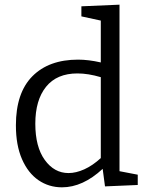

<svg xmlns="http://www.w3.org/2000/svg" viewBox="-20 -792 633 821"><path d="M245 9Q189 9 144.5 -21.5Q100 -52 74 -111.5Q48 -171 48 -256Q48 -395 118.5 -466Q189 -537 314 -537Q336 -537 360.5 -534Q385 -531 411 -525V-704L328 -722V-765L491 -772V-60L569 -45V-1L429 5L419 -70Q334 9 245 9ZM273 -52Q305 -52 340.5 -68Q376 -84 411 -116V-462Q357 -478 311 -478Q223 -478 177 -421Q131 -364 131 -263Q131 -164 171.5 -108Q212 -52 273 -52Z"/></svg>

Font: Bitter
Style: Regular
Weight: 400
Designer: Sol Matas, and Bitter project Authors
Foundry: Sol Matas
Version: Version 2.001